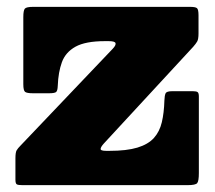

<svg xmlns="http://www.w3.org/2000/svg" viewBox="-20 -540 628 560"><path d="M286 -420H297Q315.5 -420 317 -414Q318.5 -408 309 -398L40 -115.5Q32 -107.5 28.5 -101.5Q25 -95.5 25 -78V-16Q25 -4.5 29.2 -2.2Q33.5 0 45 0H527Q550.5 0 555.2 -6Q560 -12 560 -35V-258.5Q560 -268.5 556.5 -271.2Q553 -274 543 -274H482Q466 -274 463 -267.8Q460 -261.5 459.5 -247Q458.5 -211 452 -183.5Q445.5 -156 428.8 -137.5Q412 -119 380.8 -109.5Q349.5 -100 299 -100H290Q273 -100 273.5 -105.8Q274 -111.5 282.5 -121L543.5 -403.5Q551 -412 555 -418.8Q559 -425.5 559 -442.5V-495.5Q559 -512.5 554.5 -516.2Q550 -520 534 -520H77Q57 -520 52.5 -514.8Q48 -509.5 48 -490V-294.5Q48 -276 53.2 -272Q58.5 -268 76 -268H123Q139 -268 143.5 -271.5Q148 -275 148.5 -290Q150 -329.5 160.5 -358.5Q171 -387.5 200.2 -403.8Q229.5 -420 286 -420Z"/></svg>

Font: Besley Black
Style: Regular
Weight: 900
Designer: Owen Earl
Foundry: indestructible type*
Version: Version 2.001